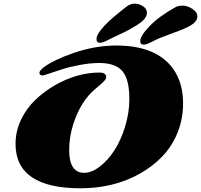

<svg xmlns="http://www.w3.org/2000/svg" viewBox="-20 -1021 1111 1061"><path d="M508.3 -530.8Q427.2 -464.8 384.8 -335Q362.3 -264.6 362.3 -192.4Q362.3 -65.9 444.8 -65.9Q486.8 -65.9 531.7 -100.6Q576.7 -135.3 612.5 -190.7Q648.4 -246.1 671.6 -322.3Q694.8 -398.4 694.8 -474.6Q694.8 -582 656.7 -627.4Q618.7 -672.9 528.8 -672.9Q479 -672.9 421.4 -662.1Q363.8 -651.4 324 -638.4Q284.2 -625.5 252.4 -614.7Q220.7 -604 215.8 -604Q197.8 -604 197.8 -618.7Q197.8 -630.4 221.9 -649.2Q246.1 -668 289.1 -688.7Q332 -709.5 384.3 -727.5Q505.9 -769.5 622.1 -769.5Q845.2 -769.5 937.5 -639.6Q991.7 -563 991.7 -450.2Q991.7 -364.7 961.9 -289.8Q932.1 -214.8 878.9 -158.7Q825.7 -102.5 753.9 -62Q608.9 19.5 425.3 19.5Q65.9 19.5 65.9 -226.1Q65.9 -294.9 95.7 -358.2Q125.5 -421.4 174.1 -468Q222.7 -514.6 283.2 -549.8Q406.2 -620.1 530.3 -620.1Q549.8 -620.1 558.3 -613Q566.9 -606 566.9 -598.6Q566.9 -591.3 564.7 -586.2Q562.5 -581.1 556.2 -574.2Q549.8 -567.4 544.9 -562.5Q532.7 -551.8 508.3 -530.8ZM532.7 -784.7Q513.2 -784.7 513.2 -805.2Q513.2 -857.4 679.2 -984.4Q701.2 -1001 724.6 -1001Q748 -1001 770 -986.6Q792 -972.2 792 -950.2Q792 -916.5 735.8 -881.8Q689.5 -853 647 -833.7Q604.5 -814.5 576.4 -799.6Q548.3 -784.7 532.7 -784.7ZM774.9 -774.4Q754.9 -774.4 754.9 -793Q754.9 -822.8 806.6 -876.7Q858.4 -930.7 951.7 -982.4Q964.4 -989.7 990 -989.7Q1015.6 -989.7 1043.2 -971.9Q1070.8 -954.1 1070.8 -930.2Q1070.8 -897.9 1018.1 -872.1Q979 -853 919.7 -832.3Q860.4 -811.5 825.4 -793Q790.5 -774.4 774.9 -774.4Z"/></svg>

Font: Sonsie One
Style: Regular
Weight: 400
Designer: Riccardo De Franceschi
Foundry: Sorkin Type Co
Version: Version 1.003